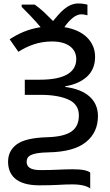

<svg xmlns="http://www.w3.org/2000/svg" viewBox="-20 -877 640 1115"><path d="M435.1 -856.9C370.1 -856.9 326.2 -800.8 288.1 -754.9C271.5 -772 253.4 -789.6 234.4 -807.6C214.8 -825.2 197.3 -839.4 182.1 -850.1H106V-836.9C120.1 -822.8 137.7 -804.7 159.2 -782.7C180.2 -760.3 199.2 -739.3 215.8 -719.2C143.1 -708 86.9 -682.1 36.1 -648.9L86.9 -576.2C143.1 -611.8 204.6 -636.2 283.2 -636.2C368.7 -636.2 422.9 -598.1 422.9 -534.2C422.9 -459.5 358.9 -414.1 210.9 -414.1H124V-326.2H215.8C283.2 -326.2 336.9 -316.9 377.4 -298.8C418 -280.3 438 -249.5 438 -207C438 -121.6 383.3 -84 253.9 -80.1C169.4 -77.6 110.4 -63.5 77.1 -38.6C43.5 -13.7 26.9 20 26.9 62C26.9 137.7 72.3 199.2 208 199.2C251.5 199.2 287.1 198.2 315.4 196.8C343.8 194.8 372.1 193.8 400.9 193.8C457 193.8 490.7 206.1 503.9 217.8V125C488.3 113.3 459 106 402.8 106C341.3 106 299.3 110.8 214.8 110.8C153.8 110.8 134.8 90.8 134.8 63C134.8 31.2 154.8 9.8 261.2 7.8C360.4 5.9 433.1 -14.2 479.5 -52.2C525.9 -89.8 548.8 -140.1 548.8 -203.1C548.8 -297.4 479.5 -356.9 358.9 -372.1V-376C410.2 -384.3 452.1 -402.3 484.4 -431.2C516.1 -460 532.2 -498.5 532.2 -546.9C532.2 -590.3 517.1 -627.4 486.3 -658.7C455.6 -689.5 411.1 -710 354 -719.2C383.3 -762.7 420.4 -793.9 451.2 -793.9C464.4 -793.9 480 -790.5 487.8 -788.1V-850.1C477.5 -852.5 459 -856.9 435.1 -856.9Z"/></svg>

Font: Noto Reveo Sans
Style: Regular
Weight: 500
Designer: Monotype Design Team
Foundry: Monotype Imaging Inc.
Version: Version 2.007